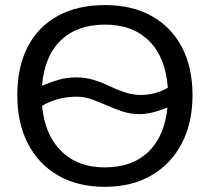

<svg xmlns="http://www.w3.org/2000/svg" viewBox="-20 -718 818 748"><path d="M730 -347.2Q730 -239.7 688.2 -159.4Q646.5 -79.1 569.8 -34.7Q493.2 9.8 388.2 9.8Q282.7 9.8 206.3 -34.4Q129.9 -78.6 88.6 -158.7Q47.4 -238.8 47.4 -347.2Q47.4 -457.5 88.1 -535.9Q128.9 -614.3 205.3 -656.2Q281.7 -698.2 389.2 -698.2Q494.6 -698.2 571 -655.5Q647.5 -612.8 688.7 -534.2Q730 -455.6 730 -347.2ZM389.2 -622.1Q280.8 -622.1 217 -561Q153.3 -500 143.6 -383.8Q173.3 -397 206.3 -406.7Q239.3 -416.5 278.8 -416.5Q309.1 -416.5 339.6 -408.2Q370.1 -399.9 407.2 -382.3Q445.8 -364.3 473.4 -356.2Q501 -348.1 527.8 -348.1Q585.4 -348.1 633.8 -376Q625.5 -493.7 561.5 -557.9Q497.6 -622.1 389.2 -622.1ZM388.2 -65.9Q494.6 -65.9 557.6 -126Q620.6 -186 632.3 -298.8Q567.9 -273.4 524.9 -273.4Q488.3 -273.4 456.8 -283.9Q425.3 -294.4 396 -307.6Q366.7 -320.3 338.1 -330.8Q309.6 -341.3 279.3 -341.3Q204.6 -341.3 144 -305.7Q154.3 -192.9 218.5 -129.4Q282.7 -65.9 388.2 -65.9Z"/></svg>

Font: Arimo Nerd Font
Style: Regular
Weight: 400
Designer: Steve Matteson
Foundry: Monotype Imaging Inc.
Version: Version 1.33;Nerd Fonts 3.2.1